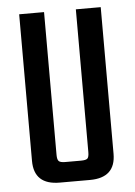

<svg xmlns="http://www.w3.org/2000/svg" viewBox="-48 -664 493 702"><g transform="rotate(-5 198.5 -313.0)"><path d="M256.8 -626H348.1V-87.9Q348.1 0 253.9 0H143.1Q48.8 0 48.8 -87.9V-626H140.1V-102.1Q140.1 -84.5 146 -78.9Q151.9 -73.2 169.9 -73.2H227.1Q245.6 -73.2 251.2 -78.6Q256.8 -84 256.8 -102.1Z"/></g></svg>

Font: Teko
Style: Regular
Weight: 400
Designer: Manushi Parikh, Jonny Pinhorn
Foundry: Indian Type Foundry
Version: Version 2.000;PS 1.0;hotconv 1.0.79;makeotf.lib2.5.61930